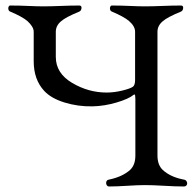

<svg xmlns="http://www.w3.org/2000/svg" viewBox="-20 -672 710 695"><path d="M464 -329Q446 -314 402 -301Q358 -288 315 -287Q262 -286 213.5 -301Q165 -316 140 -343Q102 -384 102 -450V-557Q102 -575 79 -596Q60 -612 17 -630Q12 -632 10.5 -637.5Q9 -643 11 -647.5Q13 -652 17 -652Q49 -652 82 -650.5Q115 -649 137 -649Q162 -649 199.5 -650.5Q237 -652 267 -652Q276 -652 275 -642.5Q274 -633 267 -630Q218 -610 201 -595Q182 -579 182 -557V-466Q182 -407 241 -372Q300 -337 366 -337Q393 -337 422 -344Q451 -351 461 -358Q469 -364 469 -382V-557Q469 -577 447 -596Q428 -612 385 -630Q380 -632 378.5 -637.5Q377 -643 379 -647.5Q381 -652 385 -652Q417 -652 450 -650.5Q483 -649 505 -649Q530 -649 567.5 -650.5Q605 -652 635 -652Q644 -652 643 -642.5Q642 -633 635 -630Q586 -610 569 -595Q550 -579 550 -557V-109Q550 -75 569 -57Q597 -31 645 -22Q653 -21 656 -14.5Q659 -8 656 -2.5Q653 3 645 3Q616 3 574 0.5Q532 -2 505 -2Q480 -2 441 0.5Q402 3 375 3Q369 3 366 -2.5Q363 -8 365 -14.5Q367 -21 375 -22Q423 -32 451 -57Q470 -75 470 -109V-313Q470 -330 467 -330Q466 -330 464 -329Z"/></svg>

Font: EB Garamond 12 All SC
Style: AllSC
Weight: 400
Version: Version 0.016 ; ttfautohint (v0.97) -l 8 -r 50 -G 200 -x 0 -